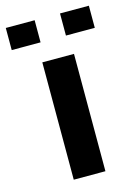

<svg xmlns="http://www.w3.org/2000/svg" viewBox="-161 -775 595 835"><g transform="rotate(-15 137.0 -357.0)"><path d="M207.5 0H64.9V-528.3H207.5ZM324.2 -614.3H194.3V-713.9H324.2ZM80.1 -614.3H-49.8V-713.9H80.1Z"/></g></svg>

Font: Roboto Web
Style: Bold
Weight: 700
Designer: Google
Version: Version 1.200310; 2013